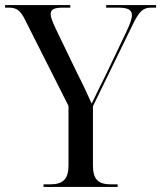

<svg xmlns="http://www.w3.org/2000/svg" viewBox="-24 -734 633 754"><path d="M147 0H438V-10H412C361 -10 341 -30 341 -85V-317L498 -639C523 -690 538 -704 570 -704H589V-714H393V-704H438C478 -704 494 -696 494 -674C494 -660 487 -641 473 -611L392 -441C370 -398 349 -353 336 -327C321 -361 302 -402 278 -449L194 -623C182 -649 175 -666 175 -678C175 -697 188 -704 223 -704H252V-714H-4V-704H11C41 -704 57 -693 76 -653L245 -318V-85C245 -30 223 -10 172 -10H147Z"/></svg>

Font: Noto Serif Display SemiCondensed
Style: Regular
Weight: 400
Width: 4
Designer: Monotype Design Team
Foundry: Monotype Imaging Inc.
Version: Version 2.009